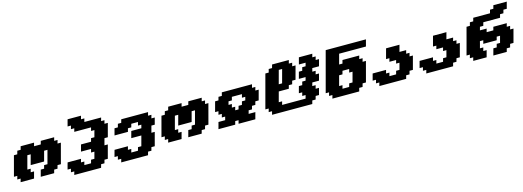

<svg xmlns="http://www.w3.org/2000/svg" viewBox="7 -2104 9423 3457"><g transform="rotate(-15 4718.5 -375.0)"><path d="M500 0H750L766.6 -62.5H829.1L846.2 -125H908.7Q925.3 -187.5 958.7 -312.5Q992.2 -437.5 1008.8 -500H946.3L963.4 -562.5H900.9L917.5 -625H667.5L650.9 -562.5H525.9L542.5 -625H292.5L275.9 -562.5H213.4L196.3 -500H133.8Q117.2 -437.5 83.7 -312.5Q50.3 -187.5 33.7 -125H96.2L79.1 -62.5H141.6L125 0H375Q380.4 -21 391.6 -62.5Q402.8 -104 408.7 -125H346.2L362.8 -187.5H300.3Q311.5 -229 333.7 -312.3Q356 -395.5 367.2 -437.5H429.7L379.4 -250H629.4L679.7 -437.5H742.2Q731 -396 708.7 -312.5Q686.5 -229 675.3 -187.5H612.8L596.2 -125H533.7Q527.8 -104 516.8 -62.5Q505.9 -21 500 0Z M1091.3 125H1591.3L1608.4 62.5H1670.9L1687.5 0H1750Q1761.2 -42 1783.4 -125.2Q1805.7 -208.5 1816.9 -250H1754.4Q1759.8 -270.5 1771 -312.3Q1782.2 -354 1788.1 -375H1850.6Q1861.8 -416.5 1884 -500Q1906.2 -583.5 1917.5 -625H1855L1871.6 -687.5H1809.1L1826.2 -750H1513.7L1530.3 -812.5H1467.8L1484.4 -875H1234.4Q1229 -854 1217.8 -812.5Q1206.5 -771 1201.2 -750H1263.7L1246.6 -687.5H1309.1L1292.5 -625H1605L1588.4 -562.5H1650.9Q1645 -542 1633.8 -500.2Q1622.6 -458.5 1617.2 -437.5H1554.7L1538.1 -375H1350.6Q1345.2 -354 1334 -312.3Q1322.8 -270.5 1316.9 -250H1504.4L1487.8 -187.5H1550.3Q1544.4 -166.5 1533.2 -124.8Q1522 -83 1516.6 -62.5H1454.1L1437.5 0H1312.5L1329.1 -62.5H1266.6L1283.7 -125H1033.7Q1027.8 -104 1016.6 -62.5Q1005.4 -21 1000 0H1062.5L1045.9 62.5H1108.4Z M1966.3 125H2466.3L2483.4 62.5H2545.9L2562.5 0H2625Q2636.2 -42 2658.4 -125.2Q2680.7 -208.5 2691.9 -250H2629.4Q2634.8 -270.5 2646 -312.3Q2657.2 -354 2663.1 -375H2725.6Q2731 -395.5 2741.9 -437.3Q2752.9 -479 2758.8 -500H2696.3L2713.4 -562.5H2650.9L2667.5 -625H2167.5L2150.9 -562.5H2088.4L2071.3 -500H2008.8Q2003.4 -479 1992.2 -437.5Q1981 -396 1975.6 -375H2225.6L2242.2 -437.5H2304.7L2321.3 -500H2446.3L2429.7 -437.5H2492.2L2475.6 -375H2288.1Q2282.2 -354 2271 -312.3Q2259.8 -270.5 2254.4 -250H2441.9L2391.6 -62.5H2329.1L2312.5 0H2187.5L2204.1 -62.5H2141.6L2158.7 -125H1908.7Q1902.8 -104 1891.6 -62.5Q1880.4 -21 1875 0H1937.5L1920.9 62.5H1983.4Z M3250 0H3500L3516.6 -62.5H3579.1L3596.2 -125H3658.7Q3675.3 -187.5 3708.7 -312.5Q3742.2 -437.5 3758.8 -500H3696.3L3713.4 -562.5H3650.9L3667.5 -625H3417.5L3400.9 -562.5H3275.9L3292.5 -625H3042.5L3025.9 -562.5H2963.4L2946.3 -500H2883.8Q2867.2 -437.5 2833.7 -312.5Q2800.3 -187.5 2783.7 -125H2846.2L2829.1 -62.5H2891.6L2875 0H3125Q3130.4 -21 3141.6 -62.5Q3152.8 -104 3158.7 -125H3096.2L3112.8 -187.5H3050.3Q3061.5 -229 3083.7 -312.3Q3106 -395.5 3117.2 -437.5H3179.7L3129.4 -250H3379.4L3429.7 -437.5H3492.2Q3481 -396 3458.7 -312.5Q3436.5 -229 3425.3 -187.5H3362.8L3346.2 -125H3283.7Q3277.8 -104 3266.8 -62.5Q3255.9 -21 3250 0Z M4187.5 0H4500Q4505.4 -21 4516.6 -62.5Q4527.8 -104 4533.7 -125H4408.7L4425.3 -187.5H4487.8L4504.4 -250H4566.9L4583.5 -312.5H4646L4696.3 -500H4633.8L4650.9 -562.5H4588.4L4605 -625H4042.5L4025.9 -562.5H3963.4L3946.3 -500H3883.8L3833.5 -312.5H3896L3879.4 -250H3941.9L3925.3 -187.5H3987.8L3971.2 -125H3846.2Q3840.8 -104 3829.6 -62.5Q3818.4 -21 3812.5 0H4125L4141.6 -62.5H4204.1ZM4254.4 -250H4191.9L4208.5 -312.5H4146L4163.1 -375H4100.6L4117.2 -437.5H4179.7L4196.3 -500H4383.8L4367.2 -437.5H4429.7L4413.1 -375H4350.6L4333.5 -312.5H4271Z M4811.5 0H5561.5L5578.1 -62.5H5640.6L5657.7 -125H5720.2Q5725.6 -145.5 5736.6 -187.3Q5747.6 -229 5753.4 -250H5690.9L5707.5 -312.5H5645L5662.1 -375H5787.1Q5793 -395.5 5804 -437.3Q5814.9 -479 5820.3 -500H5757.8L5774.9 -562.5H5712.4L5729 -625H5854Q5859.9 -645.5 5871.1 -687.3Q5882.3 -729 5887.7 -750H5825.2L5841.8 -812.5H5779.3L5795.9 -875H5545.9Q5540.5 -854.5 5529.3 -812.5Q5518.1 -770.5 5512.7 -750H5637.7L5620.6 -687.5H5558.1L5541.5 -625H5479Q5473.1 -604 5461.9 -562.3Q5450.7 -520.5 5445.3 -500H5570.3L5553.7 -437.5H5491.2L5474.6 -375H5412.1Q5406.2 -354 5395 -312.3Q5383.8 -270.5 5378.4 -250H5440.9L5424.3 -187.5H5486.8L5470.2 -125H5032.7L5049.3 -187.5H4986.8L5037.1 -375H5224.6L5241.2 -437.5H5303.7L5320.3 -500H5382.8Q5394 -541.5 5416.5 -625Q5439 -708.5 5450.2 -750H5387.7L5404.3 -812.5H5341.8L5358.4 -875H5045.9L5029.3 -812.5H4966.8L4950.2 -750H4887.7Q4859.9 -646 4804 -437.5Q4748 -229 4720.2 -125H4782.7L4765.6 -62.5H4828.1ZM5132.8 -500H5070.3Q5081.5 -541.5 5104 -625Q5126.5 -708.5 5137.7 -750H5200.2Q5189 -708.5 5166.5 -625Q5144 -541.5 5132.8 -500Z M5936.5 0H6436.5L6453.1 -62.5H6515.6L6532.7 -125H6595.2Q6612.3 -187.5 6645.3 -312.5Q6678.2 -437.5 6695.3 -500H6632.8L6649.9 -562.5H6587.4L6604 -625H6291.5L6274.9 -562.5H6212.4L6262.7 -750H6762.7Q6768.1 -770.5 6779.1 -812.5Q6790 -854.5 6795.9 -875H6045.9L5845.2 -125H5907.7L5890.6 -62.5H5953.1ZM6282.7 -125H6157.7L6174.3 -187.5H6111.8L6162.1 -375H6224.6L6241.2 -437.5H6366.2L6349.6 -375H6412.1L6361.8 -187.5H6299.3Z M6811.5 0H7311.5L7328.1 -62.5H7390.6L7407.7 -125H7470.2Q7481.4 -166.5 7503.7 -249.8Q7525.9 -333 7537.1 -375H7474.6L7491.2 -437.5H7428.7L7445.3 -500H7320.3Q7326.2 -520.5 7337.4 -562.3Q7348.6 -604 7354 -625H7104L7053.7 -437.5H7116.2L7099.6 -375H7224.6L7207.5 -312.5H7270Q7264.6 -291.5 7253.7 -249.8Q7242.7 -208 7236.8 -187.5H7174.3L7157.7 -125H7032.7L7049.3 -187.5H6986.8L7003.4 -250H6753.4Q6748 -229 6736.8 -187.3Q6725.6 -145.5 6720.2 -125H6782.7L6765.6 -62.5H6828.1Z M7686.5 0H8186.5L8203.1 -62.5H8265.6L8282.7 -125H8345.2Q8356.4 -166.5 8378.7 -249.8Q8400.9 -333 8412.1 -375H8349.6L8366.2 -437.5H8303.7L8320.3 -500H8195.3Q8201.2 -520.5 8212.4 -562.3Q8223.6 -604 8229 -625H7979L7928.7 -437.5H7991.2L7974.6 -375H8099.6L8082.5 -312.5H8145Q8139.6 -291.5 8128.7 -249.8Q8117.7 -208 8111.8 -187.5H8049.3L8032.7 -125H7907.7L7924.3 -187.5H7861.8L7878.4 -250H7628.4Q7623 -229 7611.8 -187.3Q7600.6 -145.5 7595.2 -125H7657.7L7640.6 -62.5H7703.1Z M8936.5 0H9186.5L9203.1 -62.5H9265.6L9282.7 -125H9345.2Q9356.4 -166.5 9378.7 -249.8Q9400.9 -333 9412.1 -375H9349.6L9366.2 -437.5H9303.7L9320.3 -500H9070.3L9053.7 -437.5H8928.7L8945.3 -500H8820.3L8837.4 -562.5H8899.9L8916.5 -625H9229L9245.6 -687.5H9308.1L9325.2 -750H9387.7Q9393.1 -770.5 9404.1 -812.5Q9415 -854.5 9420.9 -875H9170.9L9154.3 -812.5H9091.8L9075.2 -750H8762.7L8745.6 -687.5H8683.1L8666.5 -625H8604Q8582 -542 8537.4 -375Q8492.7 -208 8470.2 -125H8532.7L8515.6 -62.5H8578.1L8561.5 0H8811.5Q8816.9 -21 8828.1 -62.5Q8839.4 -104 8845.2 -125H8782.7L8799.3 -187.5H8736.8Q8742.7 -208 8753.7 -249.8Q8764.6 -291.5 8770 -312.5H8832.5L8815.9 -250H9065.9L9082.5 -312.5H9145Q9139.2 -292 9128.2 -250.2Q9117.2 -208.5 9111.8 -187.5H9049.3L9032.7 -125H8970.2Q8964.4 -104 8953.4 -62.5Q8942.4 -21 8936.5 0Z"/></g></svg>

Font: Faithful 32x
Style: BoldOblique
Weight: 400
Foundry: Faithful Resource Pack
Version: Version 1.0; January 27, 2023